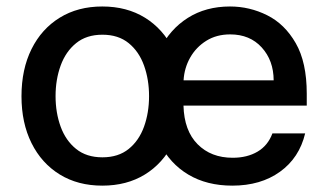

<svg xmlns="http://www.w3.org/2000/svg" viewBox="-20 -573 1025 604"><path d="M301.8 11Q225.1 11 168 -24.1Q110.8 -59.3 79.2 -122.7Q47.6 -186.1 47.6 -270.2Q47.6 -355.1 79.2 -418.7Q110.8 -482.2 168 -517.4Q225.1 -552.6 301.8 -552.6Q378.9 -552.6 435.9 -517.4Q492.9 -482.2 524.5 -418.7Q556.1 -355.1 556.1 -270.2Q556.1 -186.1 524.5 -122.7Q492.9 -59.3 435.9 -24.1Q378.9 11 301.8 11ZM302.2 -78.1Q352.3 -78.1 384.8 -104.4Q417.3 -130.7 433.1 -174.5Q448.9 -218.4 448.9 -270.6Q448.9 -322.8 433.1 -366.8Q417.3 -410.9 384.8 -437.3Q352.3 -463.8 302.2 -463.8Q252.1 -463.8 219.5 -437.3Q186.8 -410.9 170.8 -366.8Q154.8 -322.8 154.8 -270.6Q154.8 -218.4 170.8 -174.5Q186.8 -130.7 219.5 -104.4Q252.1 -78.1 302.2 -78.1ZM710.9 11Q630.7 11 572.4 -23.8Q514.2 -58.6 482.8 -121.6Q451.3 -184.7 451.3 -269.2Q451.3 -353 482.8 -416.9Q514.2 -480.8 570.8 -516.7Q627.5 -552.6 703.5 -552.6Q765.3 -552.6 820.5 -525Q875.7 -497.5 910.3 -437.3Q945 -377.1 945 -278.4V-240.8H557.2Q559.3 -161.9 601.6 -119.3Q643.8 -76.7 712 -76.7Q757.5 -76.7 790.1 -95.9Q822.8 -115.1 837 -153.4H940Q921.5 -76.3 860.8 -32.7Q800.1 11 710.9 11ZM557.5 -320.3H840.9Q840.6 -382.8 803.3 -423.8Q766 -464.8 704.2 -464.8Q661.2 -464.8 629.1 -444.8Q596.9 -424.7 578.3 -391.9Q559.7 -359 557.5 -320.3Z"/></svg>

Font: Inter Zeller Medium
Style: Regular
Weight: 500
Designer: Rasmus Andersson; Joe Bland
Foundry: zeller
Version: Version 3.015;git-dec3a8cb1